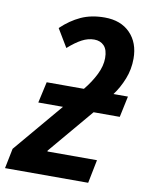

<svg xmlns="http://www.w3.org/2000/svg" viewBox="-121 -828 676 889"><g transform="rotate(10 217.0 -383.5)"><path d="M-35 0 -16 -94 180 -326H64L86 -425H261Q293 -464 313 -504.5Q333 -545 333 -582Q333 -621 315.5 -639.5Q298 -658 269 -658Q240 -658 211.5 -643Q183 -628 148 -597L97 -682Q140 -723 188 -745Q236 -767 299 -767Q375 -767 419 -722Q463 -677 463 -602Q463 -552 445 -506.5Q427 -461 400 -425H468L447 -326H324L145 -114V-110H378L356 0Z"/></g></svg>

Font: Noto Sans Condensed
Style: Bold Italic
Weight: 700
Width: 3
Italic angle: -12°
Designer: Monotype Design Team
Foundry: Monotype Imaging Inc.
Version: Version 2.013; ttfautohint (v1.8.4.7-5d5b)